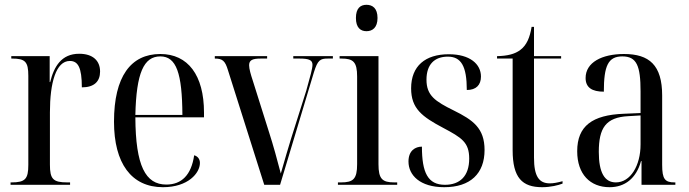

<svg xmlns="http://www.w3.org/2000/svg" viewBox="-20 -770 2869 800"><path d="M24 0H272V-10H260C201 -10 188 -24 188 -84V-302C188 -425 213 -516 271 -516C305 -516 321 -489 321 -406C373 -406 397 -431 397 -472C397 -517 367 -546 310 -546C236 -546 205 -493 189 -428H187V-536H27V-526H30C85 -526 98 -513 98 -454V-83C98 -24 85 -10 28 -10H24Z M659 10C764 10 813 -49 813 -91C813 -107 804 -119 789 -123C777 -40 736 -1 673 -1C586 -1 545 -79 544 -281H830V-301C830 -457 763 -545 648 -545C525 -545 455 -451 455 -263C455 -90 527 10 659 10ZM740 -291H544C548 -466 579 -535 648 -535C715 -535 739 -465 740 -291Z M930 -477 1081 0H1147L1288 -469C1304 -520 1314 -526 1346 -526H1367V-536H1202V-526H1228C1269 -526 1282 -519 1282 -500C1282 -484 1273 -453 1256 -392L1193 -193C1178 -144 1171 -120 1150 -47C1137 -98 1117 -170 1102 -216L1033 -435C1025 -459 1018 -483 1018 -498C1018 -519 1031 -526 1066 -526H1093V-536H875V-526C907 -526 918 -517 930 -477Z M1507 -640C1532 -640 1553 -655 1553 -695C1553 -736 1532 -750 1507 -750C1482 -750 1463 -736 1463 -695C1463 -655 1482 -640 1507 -640ZM1388 0H1635V-10H1623C1573 -10 1557 -24 1557 -86V-536H1395V-526H1403C1452 -526 1468 -512 1468 -451V-86C1468 -24 1452 -10 1401 -10H1388Z M1831 10C1940 10 1999 -47 1999 -145C1999 -236 1951 -270 1870 -310C1793 -348 1757 -372 1757 -438C1757 -501 1790 -534 1846 -534C1901 -534 1925 -495 1925 -395C1964 -395 1984 -416 1984 -451C1984 -503 1938 -544 1850 -544C1752 -544 1693 -495 1693 -402C1693 -318 1738 -284 1827 -237C1904 -196 1935 -177 1935 -109C1935 -36 1896 0 1834 0C1763 0 1738 -50 1738 -159C1711 -159 1682 -143 1682 -97C1682 -40 1730 10 1831 10Z M2239 10C2274 10 2306 2 2324 -5V-15C2302 -9 2286 -6 2271 -6C2226 -6 2205 -35 2205 -113V-526H2318V-536H2205V-658H2195C2188 -615 2175 -582 2148 -562C2126 -545 2095 -537 2051 -536V-526H2116V-144C2116 -29 2156 10 2239 10Z M2520 10C2583 10 2631 -26 2651 -99H2653V0H2794V-10H2791C2751 -10 2739 -23 2739 -83V-372C2739 -499 2685 -545 2580 -545C2488 -545 2420 -510 2420 -445C2420 -405 2447 -388 2496 -388C2496 -496 2514 -535 2573 -535C2633 -535 2649 -496 2649 -389V-299L2579 -296C2448 -291 2385 -245 2385 -140C2385 -44 2439 10 2520 10ZM2546 -10C2499 -10 2475 -51 2475 -137C2475 -237 2504 -281 2598 -286L2649 -289V-168C2649 -80 2607 -10 2546 -10Z"/></svg>

Font: Noto Serif Display Condensed
Style: Regular
Weight: 400
Width: 3
Designer: Monotype Design Team
Foundry: Monotype Imaging Inc.
Version: Version 2.009